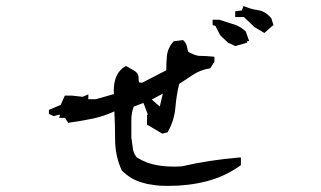

<svg xmlns="http://www.w3.org/2000/svg" viewBox="-20 -733 1040 623"><path d="M349.6 -427.7Q349.1 -433.6 349.1 -439.5Q349.1 -445.3 349.6 -450.7Q353.5 -497.6 384.8 -516.6L388.7 -519L415 -503.9Q429.7 -495.6 429.7 -479.5Q429.7 -472.2 431.2 -465.8L440.9 -464.4L519.5 -504.9Q519.5 -528.8 521.5 -550.3Q523.9 -576.7 542 -597.2L543.9 -599.1L574.2 -603L576.7 -600.1Q584.5 -592.8 586.9 -580.6Q588.4 -572.3 590.8 -564.9Q611.8 -553.2 625 -551.8Q648.9 -551.8 675.8 -548.8V-532.7L662.1 -511.2L658.7 -510.7Q630.9 -506.3 606.9 -490.7L561.5 -460.9Q552.7 -424.8 549.3 -386.2Q545.9 -343.3 525.4 -306.6L523.9 -303.7L506.8 -299.3L457 -328.6V-360.4H460L445.8 -398.4H443.8L414.1 -387.2Q406.2 -367.7 406.2 -342.8V-286.6Q409.2 -268.6 411.1 -251.5Q412.6 -236.8 423.3 -222.7Q454.6 -202.6 490.7 -196.8Q516.1 -192.4 543.9 -192.4Q556.6 -192.4 570.3 -193.4Q660.2 -213.9 753.4 -221.7L761.7 -222.2V-197.3L758.3 -194.8Q708.5 -159.7 650.4 -144.8Q592.3 -129.9 528.8 -129.9Q507.8 -129.9 498.8 -130.6Q489.7 -131.3 485.4 -131.8Q481 -132.3 476.8 -133.1Q472.7 -133.8 468.3 -134.5Q463.9 -135.3 459.5 -135.7Q451.2 -137.7 442.9 -140.1Q404.3 -150.4 375 -180.2L374.5 -181.2Q353.5 -228 353.5 -280.3Q353.5 -326.2 351.1 -371.6Q318.4 -356.4 283.2 -348.6Q246.6 -340.8 201.2 -334.5L190.9 -350.6H171.9L174.8 -360.4H168.9L154.8 -356L138.7 -363.3V-376.5L176.8 -392.6L190.4 -422.9H195.3H212.4L248 -418.9L266.6 -426.8V-411.1H291ZM472.7 -409.7 498.5 -387.2 508.3 -429.2 472.7 -410.2ZM669.9 -651.9V-668.9H691.9Q713.4 -661.6 725.6 -658Q737.8 -654.3 741 -653.3Q744.1 -652.3 747.3 -650.9Q750.5 -649.4 753.4 -647.9Q756.3 -646.5 759.3 -644.8Q762.2 -643.1 765.1 -641.1Q770.5 -637.2 777.3 -631.3L788.6 -599.6H782.2V-594.7L743.7 -583.5L720.2 -594.2L694.8 -618.2L679.2 -648.4ZM771.5 -677.7H743.2V-696.3L764.6 -699.2L770 -713.4Q783.7 -708 790 -706.1Q802.7 -702.1 816.4 -700.2Q840.8 -696.8 859.4 -674.8L860.4 -673.8L867.2 -651.9L837.9 -626L805.7 -645Z"/></svg>

Font: Bakudai
Style: Bold
Weight: 700
Version: Version 1.48